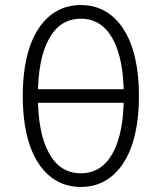

<svg xmlns="http://www.w3.org/2000/svg" viewBox="-20 -730 640 760"><path d="M300 10Q354 10 396.5 -14.5Q439 -39 469 -85.5Q499 -132 514.5 -198.5Q530 -265 530 -350Q530 -435 514.5 -501.5Q499 -568 469 -614.5Q439 -661 396.5 -685.5Q354 -710 300 -710Q246 -710 203.5 -685.5Q161 -661 131 -614.5Q101 -568 85.5 -501.5Q70 -435 70 -350Q70 -265 85.5 -198.5Q101 -132 131 -85.5Q161 -39 203.5 -14.5Q246 10 300 10ZM300 -44Q218 -44 174 -123.5Q130 -203 130 -350Q130 -497 174 -576.5Q218 -656 300 -656Q382 -656 426 -576.5Q470 -497 470 -350Q470 -203 426 -123.5Q382 -44 300 -44ZM110 -323H490V-377H110Z"/></svg>

Font: CommitMonoV142 ExtLt
Style: Regular
Weight: 200
Monospace: yes
Designer: Eigil Nikolajsen
Foundry: Eigil Nikolajsen
Version: Version 1.142